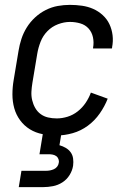

<svg xmlns="http://www.w3.org/2000/svg" viewBox="-20 -548 540 788"><path d="M213 8Q183 8 154.5 2.5Q126 -3 102.5 -17.5Q79 -32 62.5 -54.5Q46 -77 38.5 -104Q31 -131 31 -160.5Q31 -190 36 -219L56 -339Q60 -364 68 -388.5Q76 -413 90 -435.5Q104 -458 124 -476.5Q144 -495 168 -507Q192 -519 217 -523.5Q242 -528 267 -528Q292 -528 316.5 -524.5Q341 -521 362.5 -511.5Q384 -502 401.5 -486Q419 -470 429 -449Q439 -428 442 -403.5Q445 -379 440 -354Q440 -353 440 -351.5Q440 -350 439 -349H362Q362 -350 362 -350.5Q362 -351 362 -352Q366 -374 361.5 -395Q357 -416 343.5 -431Q330 -446 309.5 -452Q289 -458 267 -458Q243 -458 218 -448.5Q193 -439 174.5 -420Q156 -401 146.5 -376.5Q137 -352 133 -328L113 -208Q110 -190 109 -172Q108 -154 112 -137Q116 -120 124.5 -105Q133 -90 146.5 -80Q160 -70 177 -66Q194 -62 213 -62Q235 -62 257.5 -69Q280 -76 299 -91Q318 -106 331.5 -126Q345 -146 353 -168L422 -143Q410 -112 389.5 -82.5Q369 -53 340.5 -32Q312 -11 278.5 -1.5Q245 8 213 8ZM57 220 68 153H168Q177 153 185 151.5Q193 150 201 146.5Q209 143 214.5 136Q220 129 221 121Q223 113 220 105Q217 97 210.5 92.5Q204 88 196 86.5Q188 85 180 85H142L156 0H232L224 48Q238 52 250 59Q262 66 270 77Q278 88 280 102.5Q282 117 280 132Q277 152 265.5 170.5Q254 189 236 200.5Q218 212 197.5 216Q177 220 157 220Z"/></svg>

Font: Iosevka SS04
Style: Italic
Weight: 400
Italic angle: -9°
Monospace: yes
Designer: Belleve Invis
Foundry: Belleve Invis
Version: Version 19.0.0; ttfautohint (v1.8.4)